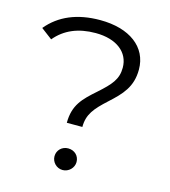

<svg xmlns="http://www.w3.org/2000/svg" viewBox="-107 -792 781 883"><g transform="rotate(15 283.5 -350.5)"><path d="M13 -602 66 -562C111 -616 174 -643 257 -643C357 -643 418 -594 418 -521C418 -466 391 -436 334 -385C275 -333 235 -295 235 -210H309C309 -270 337 -303 394 -355C450 -406 492 -449 492 -532C492 -639 402 -706 262 -706C153 -706 70 -671 13 -602ZM220 -47C220 -19 243 5 272 5C301 5 325 -19 325 -47C325 -76 303 -98 272 -98C243 -98 220 -76 220 -47Z"/></g></svg>

Font: Malon Grotesk
Style: Regular
Weight: 400
Designer: Julieta Ulanovsky
Foundry: Julieta Ulanovsky
Version: Version 7.200